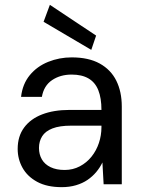

<svg xmlns="http://www.w3.org/2000/svg" viewBox="-20 -761 587 793"><path d="M235 12Q174 12 133.5 -10Q93 -32 73 -68Q53 -104 53 -146Q53 -198 79.5 -234Q106 -270 154 -288.5Q202 -307 267 -307H399Q399 -356 386 -388.5Q373 -421 345.5 -437Q318 -453 276 -453Q229 -453 195 -430Q161 -407 153 -361H67Q73 -414 103 -450.5Q133 -487 179 -505.5Q225 -524 276 -524Q346 -524 392 -498.5Q438 -473 460.5 -427.5Q483 -382 483 -321V0H408L403 -90Q393 -69 377.5 -50.5Q362 -32 341.5 -18Q321 -4 294 4Q267 12 235 12ZM247 -59Q281 -59 309.5 -74Q338 -89 358 -114Q378 -139 388.5 -170.5Q399 -202 399 -236V-242H274Q226 -242 196.5 -230.5Q167 -219 154 -198Q141 -177 141 -150Q141 -123 153 -102.5Q165 -82 189 -70.5Q213 -59 247 -59ZM357 -555 160 -671 186 -741 377 -614Z"/></svg>

Font: DM Sans 12pt
Style: Regular
Weight: 400
Version: Version 4.004;gftools[0.9.30]